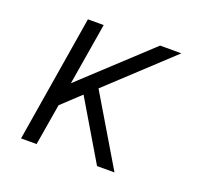

<svg xmlns="http://www.w3.org/2000/svg" viewBox="-98 -642 796 755"><g transform="rotate(20 300.0 -265.0)"><path d="M61 0 148 -530H214L171 -271L450 -530H539L280 -289L452 0H379L233 -246L155 -173L126 0Z"/></g></svg>

Font: Iosevka Slab Light Extended
Style: Italic
Weight: 300
Width: 7
Italic angle: -9°
Monospace: yes
Designer: Belleve Invis
Foundry: Belleve Invis
Version: Version 11.1.0; ttfautohint (v1.8.3)